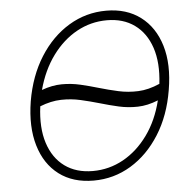

<svg xmlns="http://www.w3.org/2000/svg" viewBox="-53 -790 854 853"><g transform="rotate(-5 374.0 -363.5)"><path d="M697.8 -361.9Q679.3 -249.6 626.6 -166Q573.9 -82.4 497.5 -36.2Q421.2 9.9 331 9.9Q238.6 9.9 176.7 -36.9Q114.7 -83.8 89.7 -168.3Q64.6 -252.8 82.7 -365.4Q101.9 -477.6 154.7 -561.1Q207.4 -644.5 284.1 -690.9Q360.8 -737.2 451.3 -737.2Q541.9 -737.2 604 -690.5Q666.2 -643.8 691.6 -559.5Q717 -475.1 697.8 -361.9ZM645.6 -320.3Q598.4 -301.1 554.9 -300.1Q511.4 -299 470 -308.4Q428.6 -317.8 387.8 -329.9Q346.2 -342 304 -351.6Q261.7 -361.2 217 -360.1Q172.2 -359 122.9 -339.5Q110.4 -244.7 132.6 -175.8Q154.8 -106.9 205.8 -69.8Q256.7 -32.7 331 -32.7Q403.8 -32.7 467.2 -67.8Q530.5 -103 577.2 -167.6Q623.9 -232.2 645.6 -320.3ZM658.7 -392.8Q669.7 -486.2 647.2 -553.8Q624.6 -621.4 574 -658Q523.4 -694.6 450.6 -694.6Q378.9 -694.6 316.2 -660.2Q253.6 -625.7 206.9 -562.1Q160.2 -498.6 136.7 -411.2Q183.2 -428.3 225.7 -428.6Q268.1 -429 308.6 -419.6Q349.1 -410.2 388.8 -398.4Q431.1 -386 474.3 -376.4Q517.4 -366.8 563 -368.8Q608.7 -370.7 658.7 -392.8Z"/></g></svg>

Font: Inter UI Extra Light
Style: Italic
Weight: 200
Italic angle: -9.39999°
Designer: Rasmus Andersson
Foundry: rsms
Version: 3.2;8d6f07862